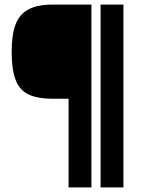

<svg xmlns="http://www.w3.org/2000/svg" viewBox="-20 -820 640 840"><path d="M280 0V-388H211Q145 -388 105.5 -406.5Q66 -425 48.5 -470Q31 -515 31 -594Q31 -669 48.5 -714Q66 -759 105.5 -779.5Q145 -800 211 -800H380V0ZM420 0V-800H520V0Z"/></svg>

Font: Victor Mono Thin
Style: Bold
Weight: 700
Monospace: yes
Version: Version 1.561;gftools[0.9.30]